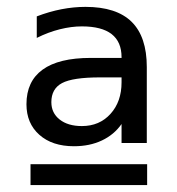

<svg xmlns="http://www.w3.org/2000/svg" viewBox="-20 -762 511 553"><path d="M67.9 -289.1H403.8V-229H67.9ZM402.8 -568.8V-350.1H330.1V-404.8Q308.6 -374 273.4 -357.4Q238.3 -340.8 192.9 -340.8Q130.4 -340.8 93.3 -373.8Q56.2 -406.7 56.2 -461.9Q56.2 -527.8 102.8 -561.5Q149.4 -595.2 241.2 -595.2H330.1V-597.2Q330.1 -641.6 301.5 -663.8Q272.9 -686 215.8 -686Q185.5 -686 152.3 -677.7Q119.1 -669.4 85.9 -652.8V-714.8Q121.6 -728.5 157 -735.4Q192.4 -742.2 226.1 -742.2Q315.4 -742.2 359.1 -699.2Q402.8 -656.2 402.8 -568.8ZM268.1 -539.1Q189.5 -539.1 158.7 -522.7Q127.9 -506.3 127.9 -467.8Q127.9 -436.5 151.9 -417.7Q175.8 -398.9 215.8 -398.9Q266.6 -398.9 298.3 -434.1Q330.1 -469.2 330.1 -524.9V-539.1Z"/></svg>

Font: Pangururan
Style: Regular
Weight: 400
Designer: Uli Kozok
Foundry: Michael Everson and Uli Kozok
Version: Version 1.005